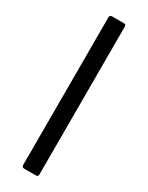

<svg xmlns="http://www.w3.org/2000/svg" viewBox="-209 -804 667 866"><g transform="rotate(30 124.5 -371.5)"><path d="M156 25C163 25 167 21 167 13V-757C167 -764 163 -768 156 -768H94C87 -768 82 -764 82 -757V13C82 21 87 25 94 25Z"/></g></svg>

Font: LINE Seed JP_OTF Regular
Style: Regular
Weight: 400
Designer: LY Corporation & Fontrix & Fontworks
Version: Version 1.002